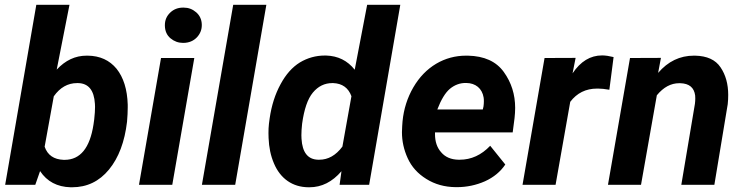

<svg xmlns="http://www.w3.org/2000/svg" viewBox="-20 -770 3103 800"><path d="M509.3 -262.7C511.2 -284.7 512.2 -304.2 512.2 -321.3C512.2 -325.7 512.2 -330.1 512.2 -334C510.3 -397.5 494.6 -447.3 465.8 -483.4C436.5 -519 396.5 -537.6 345.2 -538.1C343.8 -538.1 342.3 -538.1 340.8 -538.1C293.5 -538.1 252.4 -518.6 216.3 -480L269.5 -750H131.3L1.5 0H127L147 -57.1C175.8 -13.7 218.3 8.8 273.9 10.3C275.9 10.3 277.8 10.3 280.3 10.3C342.3 10.3 393.6 -14.2 434.1 -63.5C474.6 -112.8 499.5 -179.2 509.3 -262.7ZM369.6 -251.5C354.5 -153.3 314.5 -104 249 -104C247.6 -104 246.6 -104 245.1 -104C204.6 -105.5 178.2 -123.5 166 -158.7L204.1 -368.7C230 -405.3 262.2 -423.8 301.3 -423.8C302.7 -423.8 303.7 -423.8 305.2 -423.8C348.6 -422.9 372.1 -394 375.5 -337.4C376 -333.5 376 -329.6 376 -324.7C376 -311 375 -293.9 372.6 -272.9Z M667 -662.6C667.5 -640.6 675.3 -623 690.4 -610.4C705.6 -597.7 723.1 -591.3 742.2 -591.3C743.2 -591.3 744.1 -591.3 745.1 -591.3C768.1 -591.8 786.1 -599.6 800.3 -614.3C814 -628.9 820.8 -646 820.8 -665C820.8 -665.5 820.8 -666.5 820.8 -667.5C820.3 -688.5 812.5 -705.6 797.4 -718.8C782.2 -731.9 765.1 -738.3 745.6 -738.3C744.6 -738.3 743.7 -738.3 742.7 -738.3C721.7 -738.3 703.6 -731.4 689 -717.3C674.3 -703.1 667 -686 667 -665.5C667 -664.6 667 -663.6 667 -662.6ZM789.6 -528.3H650.9L559.1 0H697.8Z M1089.8 -750H951.7L821.3 0H960Z M1338.9 -538.6C1336.9 -538.6 1335 -538.6 1333.5 -538.6C1295.9 -538.6 1261.2 -528.8 1229.5 -509.8C1197.8 -490.2 1170.9 -460 1148.9 -418.9C1126.5 -377.9 1111.3 -330.6 1103.5 -276.4L1100.6 -254.4C1099.1 -241.7 1098.6 -228.5 1098.6 -215.3C1098.6 -208.5 1098.6 -201.7 1099.1 -194.8C1100.6 -155.8 1107.9 -120.6 1121.6 -88.9C1148.4 -25.4 1199.2 9.8 1265.1 10.3C1266.6 10.3 1268.1 10.3 1269.5 10.3C1320.3 10.3 1364.7 -12.2 1402.8 -56.6L1395 0H1518.1L1647.9 -750H1509.8L1458 -479.5C1427.7 -517.6 1388.2 -537.1 1338.9 -538.6ZM1238.8 -254.4C1247.1 -314.5 1261.7 -357.9 1283.7 -384.3C1305.7 -410.6 1332.5 -423.8 1364.7 -423.8C1365.7 -423.8 1367.2 -423.8 1368.2 -423.8C1406.2 -422.4 1431.6 -403.8 1444.3 -369.1L1406.7 -159.2C1379.4 -122.6 1347.2 -104.5 1310.5 -104.5C1308.6 -104.5 1307.1 -104.5 1305.7 -104.5C1262.7 -105.5 1239.7 -134.8 1236.3 -191.9C1235.8 -196.3 1235.8 -201.7 1235.8 -206.5C1235.8 -220.7 1236.8 -236.3 1238.8 -254.4Z M1878.9 9.8C1880.4 9.8 1882.3 9.8 1883.8 9.8C1924.8 9.8 1963.9 1.5 2000.5 -14.6C2037.1 -31.2 2065.4 -54.7 2085.4 -84.5L2022.5 -162.6C1985.8 -124 1943.4 -104.5 1895.5 -104.5C1893.6 -104.5 1892.1 -104.5 1890.6 -104.5C1859.9 -105 1835.4 -115.2 1818.4 -135.3C1800.8 -154.8 1792.5 -180.2 1792.5 -211.4C1792.5 -213.9 1792.5 -215.8 1792.5 -218.3H2116.2L2124 -278.3C2125.5 -293 2126.5 -306.6 2126.5 -320.3C2126.5 -376.5 2110.8 -426.3 2079.1 -470.2C2047.4 -514.2 1997.6 -536.6 1929.7 -538.1C1927.2 -538.1 1924.8 -538.1 1921.9 -538.1C1877.4 -538.1 1835.4 -526.9 1797.4 -504.4C1758.8 -481.4 1727.1 -448.7 1702.1 -405.8C1677.2 -362.8 1662.1 -315.4 1657.2 -264.2L1655.8 -244.6C1655.3 -236.3 1654.8 -227.5 1654.8 -219.2C1654.8 -182.1 1662.6 -146 1678.7 -110.8C1694.8 -75.2 1720.7 -46.4 1756.3 -24.4C1792 -2 1832.5 9.3 1878.9 9.8ZM1922.9 -424.3C1961.9 -423.8 1988.8 -401.4 1995.1 -363.8C1996.1 -358.4 1996.1 -353 1996.1 -347.2C1996.1 -340.8 1995.6 -334 1994.6 -326.7L1991.7 -314H1802.2C1817.9 -355 1835.4 -383.8 1854.5 -399.9C1874 -416 1896 -424.3 1919.9 -424.3C1920.9 -424.3 1921.9 -424.3 1922.9 -424.3Z M2536.6 -532.2C2518.6 -536.6 2502.4 -539.1 2488.8 -539.1C2439.9 -539.1 2398.9 -514.2 2365.7 -464.4L2378.4 -528.8L2249 -528.3L2157.2 0H2294.9L2356 -345.7C2383.8 -382.3 2420.9 -400.9 2467.8 -400.9C2469.2 -400.9 2471.2 -400.9 2472.7 -400.9C2484.9 -400.9 2500 -399.4 2519 -396Z M2605 -528.3 2513.2 0H2650.9L2716.8 -373C2744.6 -406.7 2775.4 -423.3 2810.1 -423.3C2811.5 -423.3 2812.5 -423.3 2814 -423.3C2851.6 -422.4 2872.1 -405.3 2876.5 -372.1C2877 -368.2 2877 -364.3 2877 -359.9C2877 -353 2876.5 -345.2 2875.5 -337.4L2818.8 0H2956.5L3012.2 -335.9C3013.7 -349.6 3014.2 -362.3 3014.2 -374.5C3014.2 -419.4 3003.9 -457.5 2982.4 -489.3C2961.4 -521 2925.8 -537.1 2876 -538.1C2874.5 -538.1 2873 -538.1 2871.1 -538.1C2813 -538.1 2763.2 -514.2 2722.2 -466.3L2733.9 -528.8Z"/></svg>

Font: Roboto
Style: Bold Italic
Weight: 700
Italic angle: -12°
Designer: Google
Version: Version 2.137; 2017